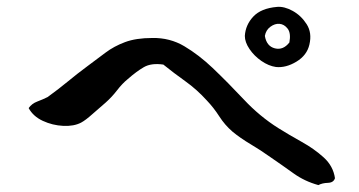

<svg xmlns="http://www.w3.org/2000/svg" viewBox="-20 -628 1040 556"><path d="M950 -112Q946 -99 929.5 -98.5Q913 -98 902 -92Q862 -103 830 -126Q798 -149 763 -173Q735 -193 705.5 -210.5Q676 -228 653 -247Q631 -266 615 -291Q599 -316 579 -337Q550 -369 517 -392.5Q484 -416 453 -441Q418 -446 396.5 -433.5Q375 -421 350 -399Q334 -386 319 -366.5Q304 -347 286 -331Q267 -315 247.5 -297.5Q228 -280 215 -273Q194 -262 163 -263.5Q132 -265 104 -278Q76 -291 63 -315Q72 -328 88 -334Q104 -340 118 -347Q151 -371 177 -392.5Q203 -414 234 -437Q261 -457 285.5 -475.5Q310 -494 342 -506Q374 -518 421 -518Q472 -519 514 -494Q556 -469 596 -431Q641 -388 686.5 -339.5Q732 -291 786 -257Q818 -237 854 -217Q890 -197 917.5 -172Q945 -147 950 -112ZM876 -499Q869 -468 838.5 -449.5Q808 -431 779 -434Q758 -437 737 -451.5Q716 -466 702.5 -486Q689 -506 689 -524Q691 -556 713.5 -580Q736 -604 782 -608Q803 -610 827.5 -596.5Q852 -583 868 -558Q884 -533 876 -499ZM818 -505Q823 -532 813 -545Q803 -558 789 -559Q776 -560 763 -550.5Q750 -541 747 -524Q752 -494 776 -488Q800 -482 818 -505Z"/></svg>

Font: Yuji Syuku
Style: Regular
Weight: 400
Designer: Kataoka Yuji
Foundry: Kinuta Font Factory
Version: Version 3.002